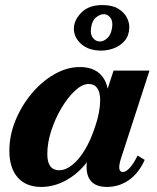

<svg xmlns="http://www.w3.org/2000/svg" viewBox="-20 -725 622 759"><path d="M143 14Q83 14 50 -23.5Q17 -61 17 -129Q17 -190 41 -248.5Q65 -307 105 -355Q145 -403 195 -431.5Q245 -460 296 -460Q363 -460 391.5 -412.5Q420 -365 397 -293L379 -294L429 -446H571L460 -104Q440 -45 466 -45Q478 -45 493 -61.5Q508 -78 524 -110L552 -93Q529 -41 490 -13.5Q451 14 403 14Q345 14 328.5 -27.5Q312 -69 339 -150L353 -131Q319 -64 262 -25Q205 14 143 14ZM214 -52Q240 -52 266.5 -73.5Q293 -95 316 -133.5Q339 -172 356 -224Q366 -253 371 -280Q376 -307 376 -328Q376 -360 364.5 -376.5Q353 -393 331 -393Q305 -393 276.5 -366.5Q248 -340 223 -298Q198 -256 182.5 -208Q167 -160 167 -116Q167 -52 214 -52ZM380 -525Q330 -525 300.5 -551.5Q271 -578 272 -615Q274 -648 303 -676.5Q332 -705 385 -705Q424 -705 447.5 -690.5Q471 -676 481.5 -655.5Q492 -635 491 -615Q490 -584 473 -564Q456 -544 431 -534.5Q406 -525 380 -525ZM375 -561Q390 -561 404.5 -574.5Q419 -588 423 -615Q427 -641 416.5 -655Q406 -669 390 -669Q376 -669 360 -656.5Q344 -644 340 -615Q336 -590 347 -575.5Q358 -561 375 -561Z"/></svg>

Font: Baskervville
Style: Bold Italic
Weight: 700
Italic angle: -18°
Version: Version 1.100